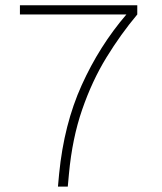

<svg xmlns="http://www.w3.org/2000/svg" viewBox="-20 -695 602 715"><path d="M54.2 -675.3H491.2V-641.1Q429.7 -567.9 376.2 -480.7Q322.8 -393.6 285.9 -286.6Q249 -179.7 236.8 -47.9L232.4 0H195.8L200.2 -47.9Q218.3 -231.9 284.2 -377.9Q350.1 -523.9 450.7 -641.1H54.2Z"/></svg>

Font: Robert Sans ExtraLight
Style: Regular
Weight: 250
Designer: Christian Robertson (extended by Adam Twardoch)
Foundry: Google
Version: Version 12.135;April 2, 2019;FontCreator 11.5.0.2425 64-bit;